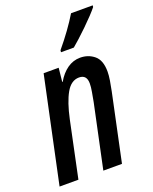

<svg xmlns="http://www.w3.org/2000/svg" viewBox="-146 -846 736 926"><g transform="rotate(-20 221.5 -383.5)"><path d="M-3.4 0 111.3 -540H188.5L181.2 -469.7H183.6Q205.6 -507.8 235.8 -529.1Q266.1 -550.3 301.8 -550.3Q343.3 -550.3 373.5 -525.4Q403.8 -500.5 403.8 -442.4Q403.8 -422.9 399.7 -397.5Q395.5 -372.1 390.1 -345.7L316.9 0H221.2L290.5 -326.7Q294.9 -351.1 299.3 -375.2Q303.7 -399.4 303.7 -418Q303.7 -462.4 264.2 -462.4Q223.6 -462.4 197.5 -416.3Q171.4 -370.1 153.8 -287.6L93.3 0ZM224.6 -606.4 225.6 -616.2Q258.3 -655.3 286.1 -693.8Q314 -732.4 334.5 -766.6H445.8L444.8 -758.3Q434.1 -744.6 414.1 -723.4Q394 -702.1 370.6 -679.4Q347.2 -656.7 325.7 -637.2Q304.2 -617.7 290.5 -606.4Z"/></g></svg>

Font: Open Sans Condensed SemiBold
Style: Italic
Weight: 600
Width: 3
Italic angle: -12°
Designer: Monotype Design Team
Foundry: Monotype Imaging Inc.
Version: Version 3.000; ttfautohint (v1.8.4)